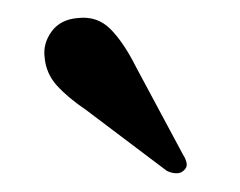

<svg xmlns="http://www.w3.org/2000/svg" viewBox="-20 -703 266 213"><path d="M131 -628.5 183 -531.5Q186 -527 187 -522.2Q188 -517.5 184 -514Q180.5 -510.5 175.2 -510.8Q170 -511 165 -513.5L75.5 -581Q55.5 -594.5 43.2 -608Q31 -621.5 29.5 -639.5Q27.5 -654.5 37.2 -668Q47 -681.5 66.5 -683Q88 -685.5 102.8 -670.5Q117.5 -655.5 131 -628.5Z"/></svg>

Font: Fraunces 48pt
Style: Regular
Weight: 400
Version: Version 1.000;[b76b70a41]